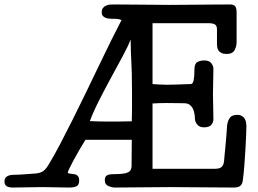

<svg xmlns="http://www.w3.org/2000/svg" viewBox="-62 -841 1158 861"><path d="M1002 -326Q1015 -326 1023.5 -320.5Q1032 -315 1036 -307.5Q1040 -300 1041.5 -291.5Q1043 -283 1043 -277Q1043 -268 1042 -240.5Q1041 -213 1039 -177Q1037 -141 1034 -102Q1031 -63 1027 -33Q1025 -16 1016 -8Q1007 0 985 0Q911 0 841 -1Q771 -2 697 -2Q636 -2 575.5 -1Q515 0 454 0Q439 0 423.5 -7Q408 -14 408 -32Q408 -49 417.5 -54.5Q427 -60 447 -60Q494 -60 511 -67.5Q528 -75 528 -96Q528 -135 528.5 -160.5Q529 -186 529 -214H321Q308 -193 294 -169Q280 -145 268.5 -123.5Q257 -102 249.5 -86.5Q242 -71 242 -68Q242 -64 250 -62.5Q258 -61 270 -60Q280 -59 286.5 -52.5Q293 -46 293 -31Q293 -11 280.5 -5.5Q268 0 248 0Q216 0 188.5 -1Q161 -2 129 -2Q97 -2 62 -1Q27 0 -5 0Q-22 0 -32 -6Q-42 -12 -42 -27Q-42 -43 -30.5 -50Q-19 -57 -3 -57Q9 -57 25.5 -58Q42 -59 57 -60Q72 -61 83.5 -62Q95 -63 98 -63Q120 -65 132 -74Q144 -83 155 -101Q179 -140 206.5 -192.5Q234 -245 264 -305Q294 -365 324.5 -428Q355 -491 383.5 -550.5Q412 -610 437.5 -661.5Q463 -713 483 -751Q472 -756 458.5 -756.5Q445 -757 434 -757Q430 -757 423 -758Q416 -759 409.5 -762Q403 -765 398.5 -770.5Q394 -776 394 -785Q394 -798 400 -805.5Q406 -813 415 -816.5Q424 -820 434 -820.5Q444 -821 452 -821Q485 -821 520 -820.5Q555 -820 587 -820Q619 -820 646.5 -819.5Q674 -819 693 -819Q738 -819 767 -819.5Q796 -820 823 -820Q850 -820 883.5 -820.5Q917 -821 971 -821Q985 -821 992 -813.5Q999 -806 999 -785V-651Q999 -632 989.5 -615.5Q980 -599 955 -599Q940 -599 931 -603.5Q922 -608 917.5 -615Q913 -622 912 -630Q911 -638 911 -645V-709Q911 -726 901.5 -731.5Q892 -737 874 -737H622V-464Q638 -463 653 -462Q668 -461 685 -461Q699 -461 716 -461.5Q733 -462 748.5 -462.5Q764 -463 776 -463.5Q788 -464 793 -464Q803 -464 806.5 -481.5Q810 -499 810 -530Q810 -556 823.5 -563Q837 -570 854 -570Q877 -570 886 -557Q895 -544 895 -533Q895 -504 894 -476.5Q893 -449 893 -420Q893 -391 894 -363Q895 -335 895 -307Q895 -293 886 -281.5Q877 -270 853 -270Q832 -270 822 -283Q812 -296 812 -309Q812 -319 810 -331Q808 -343 803 -353.5Q798 -364 788.5 -371Q779 -378 764 -378Q750 -378 732 -378.5Q714 -379 685 -379Q669 -379 653.5 -378.5Q638 -378 622 -377V-84H900Q907 -84 914.5 -85Q922 -86 928 -89.5Q934 -93 938 -100.5Q942 -108 943 -121Q943 -126 945 -144Q947 -162 949 -184.5Q951 -207 953 -231Q955 -255 956 -273Q957 -293 966.5 -309.5Q976 -326 1002 -326ZM413 -296Q442 -296 471 -296Q500 -296 529 -297Q530 -321 530 -351.5Q530 -382 530 -425Q530 -481 529 -512Q528 -543 527 -564.5Q526 -586 525 -606Q524 -626 524 -660V-664Q513 -635 489 -590.5Q465 -546 437.5 -495.5Q410 -445 383.5 -393Q357 -341 341 -298Q358 -297 376.5 -296.5Q395 -296 413 -296Z"/></svg>

Font: Life Savers ExtraBold
Style: Regular
Weight: 800
Designer: Pablo Impallari, Rodrigo Fuenzalida, Brenda Gallo
Foundry: Pablo Impallari, Rodrigo Fuenzalida, Brenda Gallo
Version: Version 3.001; ttfautohint (v0.95) -l 8 -r 50 -G 200 -x 14 -